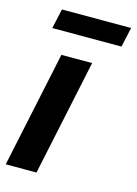

<svg xmlns="http://www.w3.org/2000/svg" viewBox="-114 -775 594 835"><g transform="rotate(15 183.5 -357.0)"><path d="M-3 0 107.6 -522.4H246L135.4 0ZM39.2 -624.8 58.8 -713.7H370.3L350.7 -624.8Z"/></g></svg>

Font: Red Hat Display VF
Style: Italic
Weight: 300
Italic angle: -12°
Designer: Pentagram, MCKL
Foundry: Pentagram, MCKL
Version: Version 1.010